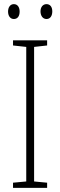

<svg xmlns="http://www.w3.org/2000/svg" viewBox="-20 -909 291 929"><path d="M19 -853C19 -833 29 -817 47 -817C65 -817 75 -831 75 -853C75 -874 65 -889 47 -889C29 -889 19 -873 19 -853ZM176 -854C176 -833 187 -817 205 -817C223 -817 233 -832 233 -854C233 -875 223 -889 205 -889C187 -889 176 -874 176 -854ZM208 0V-25L145 -31V-682L208 -689V-714H43V-689L107 -682V-31L43 -25V0Z"/></svg>

Font: Noto Sans Condensed ExtraLight
Style: Regular
Weight: 200
Width: 3
Designer: Monotype Design Team
Foundry: Monotype Imaging Inc.
Version: Version 2.013